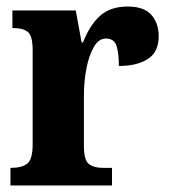

<svg xmlns="http://www.w3.org/2000/svg" viewBox="-20 -568 519 588"><path d="M12 0V-54H16Q46 -54 63 -66.5Q80 -79 80 -126V-414Q80 -458 65.5 -470Q51 -482 22 -482H18V-536H212L230 -438H234Q256 -493 287.5 -520.5Q319 -548 371 -548Q421 -548 443.5 -522.5Q466 -497 466 -457Q466 -409 433 -387.5Q400 -366 344 -366Q344 -407 336.5 -428.5Q329 -450 304 -450Q282 -450 267 -423.5Q252 -397 244.5 -357.5Q237 -318 237 -276V-121Q237 -77 252.5 -65.5Q268 -54 293 -54H323V0Z"/></svg>

Font: Noto Serif Ethiopic Condensed ExtraBold
Style: Regular
Weight: 800
Width: 3
Designer: Monotype Design Team
Foundry: Monotype Imaging Inc.
Version: Version 2.102; ttfautohint (v1.8.4.7-5d5b)